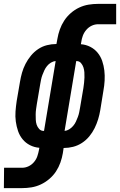

<svg xmlns="http://www.w3.org/2000/svg" viewBox="-73 -755 619 990"><path d="M-53 215 -52 110H41Q58 110 74 102.5Q90 95 102 81Q114 67 119.5 50.5Q125 34 128 18L130 7Q104 5 81.5 -6.5Q59 -18 43.5 -37Q28 -56 20 -79.5Q12 -103 8.5 -128.5Q5 -154 7 -180.5Q9 -207 13 -234L30 -333Q34 -357 40.5 -380Q47 -403 58.5 -425.5Q70 -448 86.5 -468Q103 -488 124 -502Q145 -516 169 -522Q193 -528 216 -528H218L223 -555Q227 -579 235.5 -603Q244 -627 258 -648.5Q272 -670 292 -687.5Q312 -705 335.5 -716Q359 -727 383.5 -731Q408 -735 433 -735H526V-630H433Q416 -630 400 -622.5Q384 -615 372 -601Q360 -587 354 -570.5Q348 -554 346 -538L344 -527Q370 -525 392.5 -513.5Q415 -502 430.5 -483Q446 -464 454 -440.5Q462 -417 465 -391.5Q468 -366 466.5 -339.5Q465 -313 460 -286L444 -187Q440 -163 433 -140Q426 -117 415 -94.5Q404 -72 387.5 -52Q371 -32 349.5 -18Q328 -4 304 2Q280 8 257 8H255L251 35Q247 59 238.5 83Q230 107 216 128.5Q202 150 181.5 167.5Q161 185 137.5 196Q114 207 89.5 211Q65 215 40 215ZM260 -80Q272 -81 283.5 -88Q295 -95 304 -105.5Q313 -116 318.5 -128Q324 -140 328.5 -152Q333 -164 335.5 -176.5Q338 -189 340 -201L357 -301Q359 -314 360.5 -328Q362 -342 362.5 -355.5Q363 -369 362 -382.5Q361 -396 357 -408Q353 -420 344.5 -430Q336 -440 322 -440H320ZM152 -80H154L214 -440Q201 -439 189.5 -432Q178 -425 169.5 -414.5Q161 -404 155.5 -392Q150 -380 145.5 -368Q141 -356 138.5 -343.5Q136 -331 134 -319L117 -219Q115 -206 113 -192Q111 -178 111 -164.5Q111 -151 111.5 -137.5Q112 -124 116 -112Q120 -100 129 -90Q138 -80 152 -80Z"/></svg>

Font: Iosevka Term Curly Extrabold
Style: Italic
Weight: 800
Italic angle: -9°
Designer: Belleve Invis
Foundry: Belleve Invis
Version: Version 32.3.0